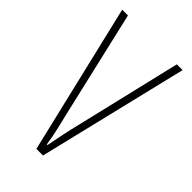

<svg xmlns="http://www.w3.org/2000/svg" viewBox="-172 -582 636 636"><g transform="rotate(45 146.5 -263.5)"><path d="M130 0 5 -527H32L119 -152Q126 -124 132.5 -95.5Q139 -67 144 -35H147Q153 -66 159 -95Q165 -124 172 -152L261 -527H288L161 0Z"/></g></svg>

Font: Noto Sans Lao Looped ExtraCondensed Thin
Style: Regular
Weight: 100
Width: 2
Designer: Mark Frömberg, Ben Mitchell
Foundry: The Fontpad Ltd
Version: Version 1.002; ttfautohint (v1.8.4.7-5d5b)